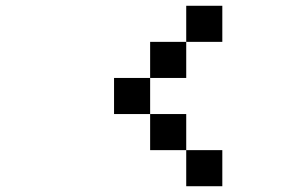

<svg xmlns="http://www.w3.org/2000/svg" viewBox="-20 -770 1040 665"><path d="M375 -500H500V-375H375ZM500 -625H625V-500H500ZM625 -750H750V-625H625ZM625 -250H750V-125H625ZM500 -375H625V-250H500Z"/></svg>

Font: Pixel Operator Mono 8
Style: Regular
Weight: 400
Monospace: yes
Designer: Jayvee Enaguas (HarvettFox96)
Foundry: The Grandoplex Project
Version: Version 1.5.0 (October 25, 2015)